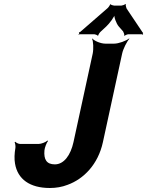

<svg xmlns="http://www.w3.org/2000/svg" viewBox="-20 -929 735 959"><path d="M254 -108C213 -108 198 -132 202 -178C203 -191 213 -217 220 -225L217 -227C209 -219 186 -210 173 -210H81C72 -210 61 -216 56 -221L53 -218C56 -213 58 -200 57 -191C52 -161 51 -135 55 -112C68 -34 129 10 229 10C260 10 290 5 318 -6C398 -35 470 -108 494 -219L590 -661C595 -685 614 -722 626 -735L625 -737C610 -725 573 -711 550 -711H506C483 -711 450 -725 441 -737L440 -735C446 -722 448 -685 443 -661L347 -219C333 -155 300 -108 254 -108ZM693 -766 612 -887C611 -891 606 -904 609 -907L606 -909C603 -905 590 -901 586 -901H550C546 -901 533 -905 532 -908L530 -907C530 -904 521 -891 517 -888L380 -769C379 -768 377 -768 376 -768L374 -765C374 -764 376 -763 376 -762C376 -760 373 -758 372 -757L373 -755C374 -756 376 -758 378 -758H451C455 -758 466 -754 467 -751L471 -752C470 -755 479 -768 483 -771L511 -797C527 -812 552 -845 555 -861H551C548 -845 561 -811 573 -797L595 -772C597 -768 603 -755 600 -752L603 -750C605 -754 618 -758 622 -758H690C691 -758 690 -756 691 -755L695 -758C694 -759 693 -760 693 -761C693 -762 694 -762 695 -763L694 -766Z"/></svg>

Font: Asimov
Style: EdgeExtremeIt
Weight: 500
Designer: Google
Version: Version 2.000980: 2014